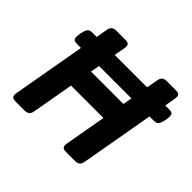

<svg xmlns="http://www.w3.org/2000/svg" viewBox="-140 -749 917 917"><g transform="rotate(45 318.5 -290.0)"><path d="M636.7 -468.8Q636.7 -462.4 634.3 -446.8Q630.9 -427.7 626.2 -418.2Q621.6 -408.7 614.5 -405.3Q607.4 -401.9 595.7 -401.9H567.9L502.4 -30.8Q499.5 -14.2 491.2 -7.1Q482.9 0 466.3 0H405.8Q392.1 0 385.7 -4.9Q379.4 -9.8 379.4 -20.5Q379.4 -22.9 380.4 -30.8L417.5 -241.2H198.7L161.6 -30.8Q158.7 -14.2 150.4 -7.1Q142.1 0 125.5 0H64.9Q51.3 0 44.9 -4.9Q38.6 -9.8 38.6 -20.5Q38.6 -22.9 39.6 -30.8L105 -401.9H77.1Q64 -401.9 57.9 -406.5Q51.8 -411.1 51.8 -424.8Q51.8 -432.1 54.2 -446.8Q57.6 -465.8 62.3 -475.6Q66.9 -485.4 74 -488.8Q81.1 -492.2 92.8 -492.2H121.1L130.9 -548.8Q133.8 -565.4 142.1 -572.5Q150.4 -579.6 167 -579.6H227.5Q241.2 -579.6 247.6 -574.7Q253.9 -569.8 253.9 -559.1Q253.9 -556.6 252.9 -548.8L242.7 -492.2H461.4L471.7 -548.8Q474.6 -565.4 482.9 -572.5Q491.2 -579.6 507.8 -579.6H568.4Q582 -579.6 588.4 -574.7Q594.7 -569.8 594.7 -559.1Q594.7 -556.6 593.8 -548.8L584 -492.2H611.3Q625 -492.2 630.9 -487.3Q636.7 -482.4 636.7 -468.8ZM445.8 -401.9H227.1L218.8 -356H437.5Z"/></g></svg>

Font: Courier Prime Sans
Style: Bold Italic
Weight: 700
Italic angle: -10°
Designer: Alan Dague-Greene
Foundry: Quote-Unquote Apps
Version: Version 3.020